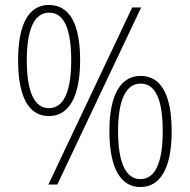

<svg xmlns="http://www.w3.org/2000/svg" viewBox="-20 -744 764 774"><path d="M177 -724C96 -724 53 -647 53 -501C53 -355 95 -276 177 -276C257 -276 303 -353 303 -501C303 -647 261 -724 177 -724ZM549 -714H513L175 0H211ZM178 -693C239 -693 267 -626 267 -501C267 -375 237 -308 177 -308C119 -308 88 -373 88 -501C88 -630 120 -693 178 -693ZM547 -438C467 -438 421 -363 421 -216C421 -65 467 10 546 10C625 10 672 -64 672 -215C672 -362 629 -438 547 -438ZM547 -407C608 -407 636 -340 636 -215C636 -91 607 -22 546 -22C487 -22 456 -88 456 -215C456 -344 489 -407 547 -407Z"/></svg>

Font: Noto Sans SemiCondensed ExtraLight
Style: Regular
Weight: 200
Width: 4
Designer: Monotype Design Team
Foundry: Monotype Imaging Inc.
Version: Version 2.013